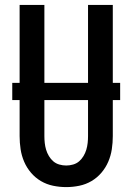

<svg xmlns="http://www.w3.org/2000/svg" viewBox="-20 -755 540 783"><path d="M250 8Q223 8 196.5 2.5Q170 -3 147 -16.5Q124 -30 106.5 -50.5Q89 -71 78.5 -95.5Q68 -120 64 -146.5Q60 -173 60 -200V-735H161V-200Q161 -186 162.5 -172Q164 -158 168 -144.5Q172 -131 179.5 -118.5Q187 -106 197.5 -97Q208 -88 222 -84Q236 -80 250 -80Q264 -80 278 -84Q292 -88 302.5 -97Q313 -106 320.5 -118.5Q328 -131 332 -144.5Q336 -158 337.5 -172Q339 -186 339 -200V-735H440V-200Q440 -173 436 -146.5Q432 -120 421.5 -95.5Q411 -71 393.5 -50.5Q376 -30 353 -16.5Q330 -3 303.5 2.5Q277 8 250 8ZM30 -347V-417H470V-347Z"/></svg>

Font: Zed Sans Semibold
Style: Regular
Weight: 600
Designer: Belleve Invis
Foundry: Belleve Invis
Version: Version 1.0.0; ttfautohint (v1.8.4)